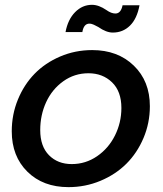

<svg xmlns="http://www.w3.org/2000/svg" viewBox="-20 -768 678 797"><path d="M602.1 -327.1Q602.1 -257.3 575.7 -195.1Q549.3 -132.8 504.4 -88.1Q459.5 -43.5 396.7 -17.3Q334 8.8 264.2 8.8Q158.7 8.8 93.8 -55.2Q28.8 -119.1 28.8 -223.1Q28.8 -292.5 54.2 -354.5Q79.6 -416.5 123.5 -461.7Q167.5 -506.8 229.7 -533.4Q292 -560.1 362.8 -560.1Q468.8 -560.1 535.4 -495.6Q602.1 -431.2 602.1 -327.1ZM147 -228Q147 -160.6 183.3 -123.8Q219.7 -86.9 277.8 -86.9Q335.4 -86.9 383.1 -119.6Q430.7 -152.3 457.3 -205.8Q483.9 -259.3 483.9 -319.8Q483.9 -388.7 445.1 -426.3Q406.2 -463.9 347.2 -463.9Q289.1 -463.9 242.7 -430.7Q196.3 -397.5 171.6 -344Q147 -290.5 147 -228ZM321.8 -634.8H252Q261.7 -687 291.7 -717.5Q321.8 -748 361.8 -748Q390.1 -748 421.9 -726.1Q441.9 -711.9 459 -711.9Q481.9 -711.9 488.8 -746.1H559.1Q548.8 -690.4 519.5 -661.6Q490.2 -632.8 448.2 -632.8Q420.9 -632.8 388.2 -655.8Q385.3 -657.2 379.2 -660.4Q373 -663.6 369.6 -665.3Q366.2 -667 360.8 -668.5Q355.5 -669.9 351.1 -669.9Q327.6 -669.9 321.8 -634.8Z"/></svg>

Font: SVN-Poppins Medium
Style: Italic
Weight: 500
Italic angle: -10°
Designer: Ninad Kale (Devanagari), Jonny Pinhorn (Latin)
Foundry: Indian Type Foundry
Version: Version 3.002 2017